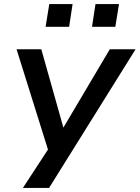

<svg xmlns="http://www.w3.org/2000/svg" viewBox="-20 -739 683 939"><path d="M92 180 226 -25 227 32 61 -498H182L290 -115L517 -498H643L220 180ZM430 -608 447 -719H562L544 -608ZM203 -608 221 -719H335L318 -608Z"/></svg>

Font: Nunito Sans 7pt SemiExpanded SemiBold
Style: Italic
Weight: 600
Width: 6
Italic angle: -9°
Designer: Vernon Adams
Foundry: Vernon Adams
Version: Version 3.101;gftools[0.9.27]